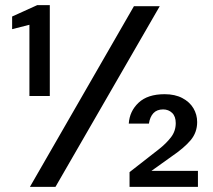

<svg xmlns="http://www.w3.org/2000/svg" viewBox="-20 -724 825 744"><path d="M94 -352V-628L27 -611V-660L124 -704H173V-352ZM96 0 499 -700H599L195 0ZM482 0V-57L596 -146Q624 -168 642.5 -192Q661 -216 661 -247Q661 -273 647 -286.5Q633 -300 612 -300Q588 -300 574.5 -285.5Q561 -271 557 -245H479Q482 -293 517 -326Q552 -359 618 -359Q658 -359 686.5 -344Q715 -329 729.5 -304.5Q744 -280 744 -251Q744 -211 719 -181Q694 -151 644 -117L567 -62H747V0Z"/></svg>

Font: DM Sans 12pt Medium
Style: Regular
Weight: 500
Version: Version 4.004;gftools[0.9.30]